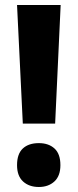

<svg xmlns="http://www.w3.org/2000/svg" viewBox="-20 -734 310 766"><path d="M200 -241H71L48 -714H222ZM48 -75Q48 -120 71 -141.5Q94 -163 135 -163Q174 -163 197.5 -141.5Q221 -120 221 -75Q221 -32 197 -10Q173 12 135 12Q96 12 72 -10Q48 -32 48 -75Z"/></svg>

Font: Noto Sans Lao UI Cond ExtBd
Style: Regular
Weight: 800
Width: 3
Designer: Monotype Design Team
Foundry: Monotype Imaging Inc.
Version: Version 2.000; ttfautohint (v1.8.4.7-5d5b)